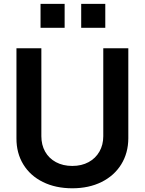

<svg xmlns="http://www.w3.org/2000/svg" viewBox="-20 -982 763 1013"><path d="M524.9 -727.3H657V-252.1Q656.6 -174.7 619.7 -114.9Q582.7 -55 515.8 -21.8Q448.9 11.4 361.5 11.4Q273.4 11.4 206.3 -21.8Q139.2 -55 102.8 -114.9Q66.4 -174.7 66.8 -252.1V-727.3H198.2V-263.5Q198.2 -217.7 218 -182.2Q237.9 -146.7 275 -126.6Q312.1 -106.5 361.5 -106.5Q410.5 -106.5 447.4 -126.6Q484.4 -146.7 504.6 -182.2Q524.9 -217.7 524.9 -263.5ZM321 -835.2H193.9V-961.6H321ZM535.5 -835.2H408.4V-961.6H535.5Z"/></svg>

Font: Riot Sans
Style: Bold
Weight: 600
Designer: Rasmus Andersson
Foundry: rsms
Version: Version 4.001